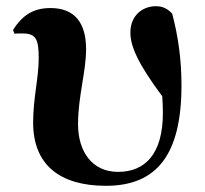

<svg xmlns="http://www.w3.org/2000/svg" viewBox="-20 -583 663 620"><path d="M27 -474C31 -475 48 -475 52 -475C96 -475 105 -457 105 -395C105 -331 87 -267 87 -187C87 -51 173 17 322 17C486 17 566 -83 566 -307C566 -393 555 -467 536 -539C522 -554 506 -563 484 -563C438 -563 401 -531 401 -478C401 -434 425 -378 504 -272C505 -254 506 -235 506 -219C506 -86 449 -28 361 -28C278 -28 232 -93 232 -182C232 -271 258 -352 258 -424C258 -512 219 -557 143 -557C91 -557 54 -537 22 -486Z"/></svg>

Font: Noto Serif KR Black
Style: Regular
Weight: 900
Version: Version 1.001;PS 1.001;hotconv 16.6.54;makeotf.lib2.5.65590